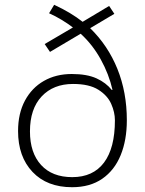

<svg xmlns="http://www.w3.org/2000/svg" viewBox="-20 -780 613 810"><path d="M208.5 -759.8Q279.8 -726.6 328.6 -688L440.4 -754.9L462.4 -721.7L360.4 -661.1Q435.5 -587.9 475.3 -489.3Q515.1 -390.6 515.1 -272.9Q515.1 -189 489 -125.2Q462.9 -61.5 411.4 -25.9Q359.9 9.8 284.2 9.8Q178.2 9.8 117.2 -54.7Q56.2 -119.1 56.2 -227.1Q56.2 -301.3 85.2 -355.5Q114.3 -409.7 165.3 -438.7Q216.3 -467.8 282.7 -467.8Q346.7 -467.8 387 -449.5Q427.2 -431.2 451.7 -400.4L454.6 -400.9Q439.5 -467.3 405 -529.5Q370.6 -591.8 320.3 -637.7L190.9 -561L168.5 -594.2L287.6 -664.1Q266.6 -680.2 240.5 -696Q214.4 -711.9 187 -724.1ZM288.1 -425.8Q205.1 -425.8 155.8 -373.3Q106.4 -320.8 106.4 -225.6Q106.4 -135.3 153.3 -84Q200.2 -32.7 284.7 -32.7Q372.6 -32.7 418.7 -94Q464.8 -155.3 464.8 -272.5Q464.8 -306.2 449.2 -341.6Q433.6 -377 395 -401.4Q356.4 -425.8 288.1 -425.8Z"/></svg>

Font: Open Sans Light
Style: Regular
Weight: 300
Designer: Monotype Design Team
Foundry: Monotype Imaging Inc.
Version: Version 3.000; ttfautohint (v1.8.4)